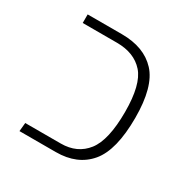

<svg xmlns="http://www.w3.org/2000/svg" viewBox="-133 -679 779 797"><g transform="rotate(30 256.5 -280.5)"><path d="M66 -41H236Q315 -41 358.5 -97Q402 -153 402 -288Q402 -419 357 -469.5Q312 -520 229 -520H65V-561H229Q336 -561 393.5 -499Q451 -437 451 -288Q451 -133 395 -66.5Q339 0 236 0H62Z"/></g></svg>

Font: FiraGO ExtraLight
Style: Regular
Weight: 200
Designer: bBox Type
Foundry: bBox Type GmbH
Version: Version 1.001